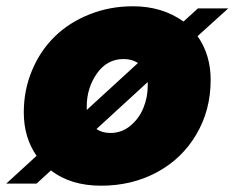

<svg xmlns="http://www.w3.org/2000/svg" viewBox="-64 -588 751 615"><path d="M610.8 -332Q610.8 -235.4 564.9 -157.5Q519 -79.6 439 -36.4Q358.9 6.8 259.8 6.8Q162.6 6.8 99.1 -42L53.2 0H-43.9L53.2 -88.9Q12.2 -147.5 12.2 -228Q12.2 -299.8 38.8 -363Q65.4 -426.3 111.6 -471.2Q157.7 -516.1 222.7 -542Q287.6 -567.9 361.8 -567.9Q455.6 -567.9 523.9 -519L569.8 -561H667L568.8 -472.2Q610.8 -412.6 610.8 -332ZM213.9 -247.1V-235.8L377.9 -386.2Q358.9 -398.9 332 -398.9Q278.8 -398.9 246.3 -352.5Q213.9 -306.2 213.9 -247.1ZM290 -162.1Q325.7 -162.1 353.5 -185.1Q381.3 -208 395.3 -242.2Q409.2 -276.4 409.2 -313V-325.2L245.1 -174.8Q262.7 -162.1 290 -162.1Z"/></svg>

Font: Poppins ExtraBold
Style: Italic
Weight: 800
Italic angle: -10°
Designer: Ninad Kale (Devanagari), Jonny Pinhorn (Latin)
Foundry: Indian Type Foundry
Version: Version 3.200;PS 1.000;hotconv 16.6.54;makeotf.lib2.5.65590